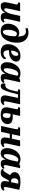

<svg xmlns="http://www.w3.org/2000/svg" viewBox="2271 -3081 820 5402"><g transform="rotate(90 2681.0 -380.0)"><path d="M152 10Q90 10 66 -23Q42 -56 42 -100Q42 -123 47 -153.5Q52 -184 59 -216L95 -385Q100 -405 102.5 -421Q105 -437 105 -447Q105 -480 63 -480H47L59 -536H294L230 -240Q223 -207 218.5 -178.5Q214 -150 214 -131Q214 -113 221 -101Q228 -89 247 -89Q272 -89 297.5 -120.5Q323 -152 344 -202Q365 -252 377 -307L427 -536H593L524 -215Q517 -185 512.5 -159Q508 -133 508 -114Q508 -75 539 -75Q563 -75 588 -98L615 -61Q591 -34 557.5 -12Q524 10 469 10Q406 10 375.5 -16.5Q345 -43 345 -85Q345 -100 346 -112H342Q304 -55 260 -22.5Q216 10 152 10Z M856 10Q750 10 698.5 -47.5Q647 -105 647 -199Q647 -258 665.5 -314Q684 -370 718 -414.5Q752 -459 799.5 -485.5Q847 -512 906 -512Q932 -512 958.5 -505Q985 -498 1007 -480Q1005 -546 992 -595.5Q979 -645 950.5 -672Q922 -699 874 -699Q848 -699 823 -694.5Q798 -690 783 -683L768 -747Q786 -754 821 -762Q856 -770 899 -770Q978 -770 1042 -734Q1106 -698 1143.5 -627Q1181 -556 1181 -452Q1181 -352 1159 -268Q1137 -184 1095 -121.5Q1053 -59 993 -24.5Q933 10 856 10ZM881 -49Q907 -49 929 -76.5Q951 -104 967 -151.5Q983 -199 992 -260.5Q1001 -322 1003 -390Q990 -421 971.5 -433.5Q953 -446 933 -446Q886 -446 852.5 -375.5Q819 -305 819 -181Q819 -112 834 -80.5Q849 -49 881 -49Z M1446 10Q1344 10 1283.5 -40.5Q1223 -91 1223 -194Q1223 -261 1245 -323.5Q1267 -386 1309.5 -436.5Q1352 -487 1412.5 -516.5Q1473 -546 1549 -546Q1627 -546 1670 -514.5Q1713 -483 1713 -427Q1713 -373 1678 -326.5Q1643 -280 1579 -251.5Q1515 -223 1427 -223H1395Q1394 -214 1394 -204.5Q1394 -195 1394 -187Q1394 -132 1417.5 -100Q1441 -68 1490 -68Q1531 -68 1564 -90Q1597 -112 1616 -144Q1643 -133 1643 -108Q1643 -81 1620.5 -54Q1598 -27 1554 -8.5Q1510 10 1446 10ZM1401 -284H1411Q1473 -284 1512 -322Q1551 -360 1551 -424Q1551 -452 1540.5 -469Q1530 -486 1509 -486Q1473 -486 1442.5 -433.5Q1412 -381 1401 -284Z M1872 10Q1802 10 1766 -40.5Q1730 -91 1730 -167Q1730 -215 1743 -267.5Q1756 -320 1781.5 -369.5Q1807 -419 1844 -459Q1881 -499 1930 -522.5Q1979 -546 2038 -546Q2082 -546 2119 -535.5Q2156 -525 2178 -512L2233 -536H2293L2224 -215Q2218 -186 2213.5 -160.5Q2209 -135 2209 -115Q2209 -75 2238 -75Q2252 -75 2263.5 -80.5Q2275 -86 2289 -98L2315 -61Q2291 -34 2257.5 -12Q2224 10 2168 10Q2111 10 2083.5 -17Q2056 -44 2056 -90Q2056 -109 2058 -126H2053Q2023 -62 1982 -26Q1941 10 1872 10ZM1941 -75Q1966 -75 1991.5 -106Q2017 -137 2038.5 -185.5Q2060 -234 2072 -288L2111 -459Q2098 -473 2083 -478.5Q2068 -484 2055 -484Q2025 -484 2000 -461.5Q1975 -439 1956.5 -403Q1938 -367 1925 -324.5Q1912 -282 1905.5 -240Q1899 -198 1899 -166Q1899 -114 1910.5 -94.5Q1922 -75 1941 -75Z M2397 10Q2362 10 2344 -11Q2326 -32 2326 -66Q2326 -92 2336 -123Q2358 -117 2378 -117Q2406 -117 2431 -132.5Q2456 -148 2478 -186.5Q2500 -225 2518 -294L2546 -403Q2554 -434 2554 -449Q2554 -480 2510 -480H2491L2503 -536H2914L2845 -213Q2839 -182 2835 -157.5Q2831 -133 2831 -116Q2831 -75 2863 -75Q2875 -75 2886 -80.5Q2897 -86 2911 -98L2937 -61Q2913 -34 2879.5 -12Q2846 10 2791 10Q2741 10 2713.5 -6Q2686 -22 2674.5 -47.5Q2663 -73 2663 -103Q2663 -137 2672 -177L2735 -475H2634L2585 -287Q2546 -137 2505.5 -63.5Q2465 10 2397 10Z M3216 10Q3110 10 3054.5 -27.5Q2999 -65 2999 -145Q2999 -167 3002.5 -189.5Q3006 -212 3012 -239L3043 -387Q3048 -406 3050.5 -422Q3053 -438 3053 -447Q3053 -480 3011 -480H2995L3007 -536H3241L3196 -324Q3226 -327 3245 -328Q3264 -329 3275 -329Q3470 -329 3470 -182Q3470 -119 3436.5 -76Q3403 -33 3346 -11.5Q3289 10 3216 10ZM3222 -49Q3262 -49 3280 -86Q3298 -123 3298 -179Q3298 -226 3280 -246Q3262 -266 3229 -266Q3207 -266 3182 -264Q3171 -214 3167 -182Q3163 -150 3163 -131Q3163 -93 3177.5 -71Q3192 -49 3222 -49Z M3974 10Q3925 10 3897 -6Q3869 -22 3857.5 -47.5Q3846 -73 3846 -103Q3846 -137 3855 -177L3870 -245H3743L3691 0H3525L3607 -387Q3611 -407 3614 -422.5Q3617 -438 3617 -447Q3617 -480 3575 -480H3559L3570 -536H3805L3755 -306H3882L3932 -536H4098L4029 -213Q4022 -184 4018 -160Q4014 -136 4014 -116Q4014 -75 4043 -75Q4057 -75 4068.5 -80.5Q4080 -86 4094 -98L4120 -61Q4096 -34 4062.5 -12Q4029 10 3974 10Z M4289 10Q4219 10 4183 -40.5Q4147 -91 4147 -167Q4147 -215 4160 -267.5Q4173 -320 4198.5 -369.5Q4224 -419 4261 -459Q4298 -499 4347 -522.5Q4396 -546 4455 -546Q4499 -546 4536 -535.5Q4573 -525 4595 -512L4650 -536H4710L4641 -215Q4635 -186 4630.5 -160.5Q4626 -135 4626 -115Q4626 -75 4655 -75Q4669 -75 4680.5 -80.5Q4692 -86 4706 -98L4732 -61Q4708 -34 4674.5 -12Q4641 10 4585 10Q4528 10 4500.5 -17Q4473 -44 4473 -90Q4473 -109 4475 -126H4470Q4440 -62 4399 -26Q4358 10 4289 10ZM4358 -75Q4383 -75 4408.5 -106Q4434 -137 4455.5 -185.5Q4477 -234 4489 -288L4528 -459Q4515 -473 4500 -478.5Q4485 -484 4472 -484Q4442 -484 4417 -461.5Q4392 -439 4373.5 -403Q4355 -367 4342 -324.5Q4329 -282 4322.5 -240Q4316 -198 4316 -166Q4316 -114 4327.5 -94.5Q4339 -75 4358 -75Z M4845 10Q4802 10 4771 -4.5Q4740 -19 4731 -27L4751 -70Q4762 -64 4772 -64Q4782 -64 4792 -72Q4802 -80 4821 -111L4908 -257Q4872 -273 4847.5 -302Q4823 -331 4823 -376Q4823 -419 4846 -458Q4869 -497 4926.5 -521Q4984 -545 5087 -545Q5156 -545 5220 -534.5Q5284 -524 5320 -513L5256 -213Q5250 -183 5246 -157Q5242 -131 5242 -116Q5242 -75 5271 -75Q5285 -75 5296 -80.5Q5307 -86 5321 -98L5347 -61Q5324 -34 5290.5 -12Q5257 10 5201 10Q5152 10 5124 -6Q5096 -22 5085 -47.5Q5074 -73 5074 -103Q5074 -135 5083 -176L5092 -218H5058L4973 -65Q4945 -16 4913 -3Q4881 10 4845 10ZM5094 -279H5105L5147 -481Q5133 -485 5121 -486Q5109 -487 5099 -487Q5049 -487 5021.5 -454.5Q4994 -422 4994 -370Q4994 -321 5023 -300Q5052 -279 5094 -279Z"/></g></svg>

Font: Noto Serif SemiCondensed ExtraBold
Style: Italic
Weight: 800
Width: 4
Italic angle: -12°
Designer: Monotype Design Team
Foundry: Monotype Imaging Inc.
Version: Version 2.014; ttfautohint (v1.8.4.7-5d5b)